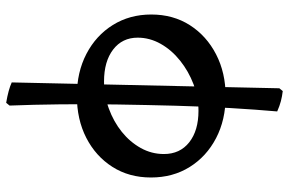

<svg xmlns="http://www.w3.org/2000/svg" viewBox="-177 -518 936 622"><g transform="rotate(90 291.0 -207.0)"><path d="M290 12Q214 12 154.5 -19Q95 -50 61 -104.5Q27 -159 27 -229Q27 -300 61.5 -354Q96 -408 156 -439Q216 -470 292 -470Q368 -470 427.5 -439Q487 -408 521 -353.5Q555 -299 555 -228Q555 -157 520.5 -103Q486 -49 426.5 -18.5Q367 12 290 12ZM313 241Q271 234 247 223L266 -644L275 -655Q292 -653 307.5 -649Q323 -645 341 -637Q335 -569 330 -484.5Q325 -400 322.5 -307Q320 -214 318.5 -118.5Q317 -23 318 66Q319 155 322 230ZM244 -76Q289 -76 331.5 -91.5Q374 -107 407 -133.5Q440 -160 459.5 -195Q479 -230 479 -270Q479 -322 441 -352Q403 -382 339 -382Q295 -382 253 -366Q211 -350 176.5 -322.5Q142 -295 122 -259.5Q102 -224 102 -185Q102 -135 140.5 -105.5Q179 -76 244 -76Z"/></g></svg>

Font: Alegreya SemiBold
Style: Regular
Weight: 600
Designer: Juan Pablo del Peral
Foundry: Huerta Tipografica
Version: Version 2.009